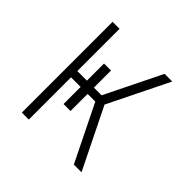

<svg xmlns="http://www.w3.org/2000/svg" viewBox="-139 -649 778 778"><g transform="rotate(45 250.0 -260.0)"><path d="M85 0V-520H125V-278H180V-376H220V-278H264L383 -520H427L299 -260L427 0H383L264 -242H220V-144H180V-242H125V0Z"/></g></svg>

Font: Iosevka SS04 Extralight
Style: Regular
Weight: 200
Monospace: yes
Designer: Belleve Invis
Foundry: Belleve Invis
Version: Version 19.0.0; ttfautohint (v1.8.4)